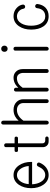

<svg xmlns="http://www.w3.org/2000/svg" viewBox="1104 -1878 793 3040"><g transform="rotate(-90 1500.0 -357.5)"><path d="M383.8 -147.5Q361.3 -96.7 333 -71.3Q297.9 -37.1 248 -37.1Q182.6 -37.1 141.6 -104.5Q106.4 -163.1 102.5 -245.1H457V-259.8Q457 -373 402.3 -453.1Q342.8 -539.1 248 -539.1Q152.3 -539.1 93.8 -453.1Q41 -374 41 -259.8Q41 -147.5 93.8 -69.3Q152.3 16.6 248 16.6Q313.5 16.6 364.3 -20.5Q415 -57.6 444.3 -125Q450.2 -139.6 444.3 -152.3Q438.5 -163.1 426.8 -167Q415 -171.9 403.3 -168Q389.6 -162.1 383.8 -147.5ZM105.5 -298.8Q110.4 -369.1 143.6 -421.9Q183.6 -485.4 248 -485.4Q311.5 -485.4 352.5 -420.9Q386.7 -367.2 391.6 -298.8Z M690.4 -658.2V-522.5H636.7Q614.3 -522.5 614.3 -496.1Q614.3 -468.8 636.7 -468.8H690.4V-77.1Q690.4 -39.1 712.9 -12.7Q738.3 16.6 783.2 16.6H829.1Q842.8 16.6 851.6 7.8Q859.4 0 859.4 -10.7Q859.4 -21.5 851.6 -29.3Q842.8 -37.1 829.1 -37.1H793.9Q772.5 -37.1 760.7 -51.8Q751 -63.5 751 -81.1V-468.8H831.1Q856.4 -468.8 857.4 -496.1Q857.4 -522.5 831.1 -522.5H751V-658.2Q751 -672.9 741.2 -680.7Q732.4 -687.5 720.7 -687.5Q708 -687.5 699.2 -680.7Q690.4 -672.9 690.4 -658.2Z M1048.8 -703.1V-14.6Q1048.8 1 1057.6 9.8Q1066.4 18.6 1079.1 18.6Q1090.8 17.6 1099.6 9.8Q1109.4 0 1109.4 -15.6V-381.8Q1145.5 -432.6 1186.5 -458Q1230.5 -485.4 1281.2 -485.4Q1331.1 -485.4 1361.3 -454.1Q1388.7 -426.8 1388.7 -384.8V-14.6Q1388.7 0 1397.5 9.8Q1406.2 17.6 1418.9 17.6Q1430.7 17.6 1439.5 9.8Q1449.2 0 1449.2 -14.6V-384.8Q1449.2 -448.2 1406.2 -491.2Q1359.4 -539.1 1281.2 -539.1Q1224.6 -539.1 1178.7 -514.6Q1140.6 -495.1 1109.4 -458V-703.1Q1109.4 -717.8 1099.6 -726.6Q1090.8 -734.4 1079.1 -734.4Q1066.4 -734.4 1057.6 -726.6Q1048.8 -717.8 1048.8 -703.1Z M1571.3 -502V-12.7Q1571.3 2 1580.1 9.8Q1588.9 17.6 1601.6 17.6Q1613.3 16.6 1622.1 8.8Q1631.8 0 1631.8 -13.7V-395.5Q1657.2 -431.6 1681.6 -451.2Q1726.6 -485.4 1782.2 -485.4Q1824.2 -485.4 1845.7 -454.1Q1866.2 -426.8 1866.2 -380.9V-9.8Q1866.2 2.9 1875 10.7Q1883.8 17.6 1896.5 17.6Q1908.2 16.6 1917 9.8Q1926.8 2 1926.8 -10.7V-390.6Q1926.8 -466.8 1879.9 -506.8Q1842.8 -539.1 1791 -539.1Q1736.3 -539.1 1687.5 -510.7Q1657.2 -492.2 1631.8 -463.9V-501Q1631.8 -515.6 1622.1 -524.4Q1613.3 -532.2 1601.6 -532.2Q1588.9 -532.2 1580.1 -524.4Q1571.3 -516.6 1571.3 -502Z M2218.8 -511.7V-14.6Q2218.8 0 2227.5 9.8Q2236.3 17.6 2249 17.6Q2260.7 17.6 2269.5 8.8Q2279.3 0 2279.3 -14.6V-511.7Q2279.3 -525.4 2269.5 -533.2Q2260.7 -540 2249 -540Q2236.3 -540 2227.5 -532.2Q2218.8 -525.4 2218.8 -511.7ZM2248 -734.4Q2224.6 -734.4 2211.9 -718.8Q2200.2 -704.1 2200.2 -682.6Q2200.2 -662.1 2211.9 -648.4Q2224.6 -632.8 2248 -632.8Q2271.5 -632.8 2285.2 -648.4Q2297.9 -663.1 2297.9 -682.6Q2297.9 -704.1 2285.2 -718.8Q2271.5 -734.4 2248 -734.4Z M2764.6 -539.1Q2664.1 -539.1 2605.5 -453.1Q2551.8 -374 2551.8 -259.8Q2551.8 -141.6 2602.5 -66.4Q2659.2 16.6 2764.6 16.6Q2846.7 16.6 2898.4 -32.2Q2946.3 -79.1 2957 -159.2Q2959 -173.8 2949.2 -184.6Q2940.4 -194.3 2926.8 -196.3Q2913.1 -198.2 2903.3 -190.4Q2891.6 -181.6 2890.6 -164.1Q2883.8 -101.6 2848.6 -68.4Q2815.4 -37.1 2760.7 -37.1Q2690.4 -37.1 2650.4 -103.5Q2613.3 -166 2613.3 -260.7Q2613.3 -353.5 2650.4 -416Q2691.4 -485.4 2760.7 -485.4Q2805.7 -485.4 2840.8 -456.1Q2875 -426.8 2881.8 -383.8Q2883.8 -369.1 2894.5 -361.3Q2905.3 -354.5 2918 -355.5Q2931.6 -357.4 2939.5 -366.2Q2949.2 -377 2948.2 -390.6Q2941.4 -448.2 2891.6 -492.2Q2837.9 -539.1 2764.6 -539.1Z"/></g></svg>

Font: GulimChe
Style: Regular
Weight: 400
Monospace: yes
Version: Version 2.21